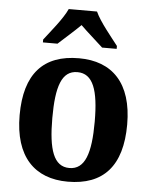

<svg xmlns="http://www.w3.org/2000/svg" viewBox="-54 -811 682 866"><g transform="rotate(5 286.5 -378.0)"><path d="M119 -619V-606H185C211 -630 257 -670 286 -699C314 -671 363 -629 387 -606H453V-619C424 -657 370 -721 350 -766H222C202 -721 148 -657 119 -619ZM285 10C446 10 530 -82 530 -270C530 -458 438 -549 288 -549C127 -549 43 -458 43 -270C43 -82 135 10 285 10ZM287 -52C216 -52 191 -127 191 -270C191 -413 215 -486 286 -486C357 -486 383 -413 383 -270C383 -127 358 -52 287 -52Z"/></g></svg>

Font: Noto Serif SemiCondensed
Style: Bold
Weight: 700
Width: 4
Designer: Monotype Design Team
Foundry: Monotype Imaging Inc.
Version: Version 2.015